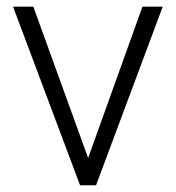

<svg xmlns="http://www.w3.org/2000/svg" viewBox="-20 -548 521 568"><path d="M240.7 -80.6 401.4 -528.3H461.4L264.2 0H216.8L18.6 -528.3H78.6Z"/></svg>

Font: TypoPRO Roboto
Style: Regular
Weight: 300
Designer: Google
Version: Version 2.136; 2016